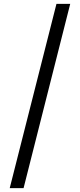

<svg xmlns="http://www.w3.org/2000/svg" viewBox="-20 -801 416 998"><path d="M345 -781 102.5 177H30.5L273.5 -781Z"/></svg>

Font: Merriweather 60pt
Style: Regular
Weight: 400
Version: Version 2.100